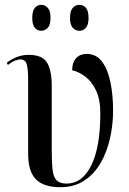

<svg xmlns="http://www.w3.org/2000/svg" viewBox="-20 -768 536 798"><path d="M231 10Q161 10 129 -23Q97 -56 97 -129V-435Q97 -481 91 -501Q85 -521 65 -521Q56 -521 42.5 -516Q29 -511 13 -498L8 -507Q27 -522 50 -531Q73 -540 99 -540Q157 -540 176 -507Q195 -474 195 -412V-145Q195 -93 198.5 -62.5Q202 -32 215.5 -18.5Q229 -5 257 -5Q322 -5 359.5 -81Q397 -157 397 -297Q397 -355 379 -392.5Q361 -430 334 -450Q307 -470 280 -476Q280 -509 296.5 -526.5Q313 -544 340 -544Q380 -544 404 -512Q428 -480 439 -426.5Q450 -373 450 -309Q450 -249 437 -192Q424 -135 397.5 -89.5Q371 -44 329.5 -17Q288 10 231 10ZM310 -640Q294 -640 282.5 -652.5Q271 -665 271 -693Q271 -723 282.5 -735.5Q294 -748 310 -748Q326 -748 337 -735.5Q348 -723 348 -693Q348 -665 337 -652.5Q326 -640 310 -640ZM151 -640Q136 -640 125 -652.5Q114 -665 114 -693Q114 -723 125 -735.5Q136 -748 151 -748Q167 -748 178.5 -735.5Q190 -723 190 -693Q190 -665 178.5 -652.5Q167 -640 151 -640Z"/></svg>

Font: Noto Serif Display ExtraCondensed Medium
Style: Regular
Weight: 500
Width: 2
Designer: Monotype Design Team
Foundry: Monotype Imaging Inc.
Version: Version 2.009